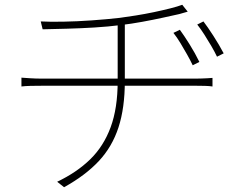

<svg xmlns="http://www.w3.org/2000/svg" viewBox="-20 -749 1040 806"><path d="M735 -624Q752 -601 775.5 -563.5Q799 -526 817 -489L789 -475Q779 -496 765.5 -520Q752 -544 737.5 -568Q723 -592 708 -611ZM834 -659Q851 -637 875.5 -599Q900 -561 919 -525L891 -511Q881 -532 867 -556Q853 -580 838 -603.5Q823 -627 808 -646ZM151 -659Q188 -657 245.5 -658Q303 -659 366 -663.5Q429 -668 482 -674Q512 -678 550 -684Q588 -690 626 -698Q664 -706 695.5 -714Q727 -722 745 -729L768 -700Q761 -698 752 -695.5Q743 -693 733 -690Q706 -684 665 -675Q624 -666 577.5 -657.5Q531 -649 489 -644Q434 -637 375.5 -633.5Q317 -630 261 -628.5Q205 -627 159 -626ZM220 14Q302 -25 358.5 -80Q415 -135 444.5 -215Q474 -295 474 -408Q474 -408 474 -442.5Q474 -477 474 -533Q474 -589 474 -655L504 -662Q504 -641 504 -609Q504 -577 504 -542Q504 -507 504 -476.5Q504 -446 504 -427Q504 -408 504 -408Q504 -296 477.5 -214.5Q451 -133 395 -73Q339 -13 249 37ZM70 -423Q83 -422 107 -420.5Q131 -419 153 -419Q167 -419 206 -419Q245 -419 300.5 -419Q356 -419 419 -419Q482 -419 545 -419Q608 -419 662 -419Q716 -419 754 -419Q792 -419 804 -419Q815 -419 827 -419.5Q839 -420 850.5 -420.5Q862 -421 872 -422V-386Q859 -388 840.5 -388.5Q822 -389 805 -389Q793 -389 755 -389Q717 -389 662.5 -389Q608 -389 545.5 -389Q483 -389 420 -389Q357 -389 301.5 -389Q246 -389 207.5 -389Q169 -389 155 -389Q130 -389 108.5 -388.5Q87 -388 70 -386Z"/></svg>

Font: Shanggu Sans SC VF
Style: Regular
Weight: 250
Designer: GuiWonder
Version: Version 1.021